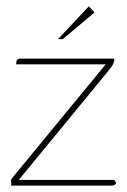

<svg xmlns="http://www.w3.org/2000/svg" viewBox="-20 -583 399 603"><path d="M39 -18H338L342 -13Q347 -8 342 -4Q337 0 328 0H15V-20L312 -381H31V-384Q31 -392 34 -395.5Q37 -399 46 -399H339Q339 -392 337 -386Q335 -380 330 -373Q325 -366 315 -354ZM162 -460 259 -563 277 -544 177 -460Z"/></svg>

Font: Genos Thin Thin
Style: Regular
Weight: 250
Version: Version 1.010